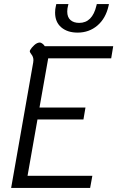

<svg xmlns="http://www.w3.org/2000/svg" viewBox="-20 -928 579 948"><path d="M144 -620Q145 -624 145 -631Q145 -648 134 -661Q129 -668 127.5 -672Q126 -676 129 -681Q135 -692 149 -705Q163 -718 177 -718Q182 -718 189.5 -712.5Q197 -707 201 -700H539L529 -640H218L175 -397H402L392 -338H165L116 -60H436L425 0H35ZM252 -866Q252 -883 256 -899L258 -908H318L316 -900Q312 -885 312 -871Q312 -843 328 -829Q344 -815 371 -815Q436 -815 456 -900L458 -908H518L516 -899Q502 -837 461 -802Q420 -767 363 -767Q313 -767 282.5 -793Q252 -819 252 -866Z"/></svg>

Font: Niramit Light
Style: Italic
Weight: 300
Italic angle: -10°
Designer: Katatrad Aksorn Co.,Ltd.
Foundry: Cadson Demak Co.,Ltd.
Version: Version 1.000; ttfautohint (v1.6)